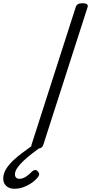

<svg xmlns="http://www.w3.org/2000/svg" viewBox="-140 -910 565 1193"><path d="M87 14Q69 14 60.5 8Q52 2 56 -11L331 -867Q335 -879 345 -884.5Q355 -890 374 -890Q392 -890 400 -884Q408 -878 404 -865L129 -10Q125 2 115.5 8Q106 14 87 14ZM-50 263Q-82 263 -101 245.5Q-120 228 -120 200Q-120 171 -104 143.5Q-88 116 -61.5 90.5Q-35 65 -2.5 40.5Q30 16 64 -8L119 -7V-1Q89 21 60 43.5Q31 66 6.5 89Q-18 112 -32.5 133Q-47 154 -47 173Q-47 186 -40 193.5Q-33 201 -19 201Q0 201 20 188.5Q40 176 61 154Q68 148 76.5 146.5Q85 145 94 154Q101 160 103 168Q105 176 99 186Q84 207 59.5 224.5Q35 242 6.5 252.5Q-22 263 -50 263Z"/></svg>

Font: Playwrite DK Loopet Light
Style: Regular
Weight: 300
Version: Version 1.003